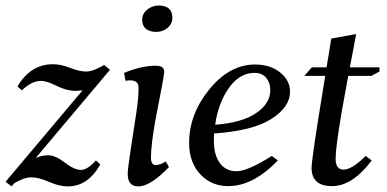

<svg xmlns="http://www.w3.org/2000/svg" viewBox="-21 -663 1397 693"><path d="M325.2 -84 340.8 -69.8Q296.9 10.3 222.2 9.8Q193.4 9.8 155.3 -6.8Q117.2 -23.4 91.8 -22.9Q66.4 -22.9 30.8 -2L21 9.8L-1 -6.8L276.9 -336.9Q258.8 -335 252 -335Q219.7 -335 183.6 -353Q147.5 -371.1 127.9 -371.1Q92.8 -371.1 58.1 -336.9L42 -351.1Q89.8 -431.2 169.9 -431.2Q198.7 -431.2 232.4 -418Q266.1 -404.8 290 -404.8Q314 -404.8 352.1 -426.8L354 -429.2L376 -411.1L107.9 -92.8Q128.9 -102.5 153.8 -102.5Q178.7 -102.5 212.9 -76.2Q247.1 -49.8 271 -49.8Q294.9 -49.8 325.2 -84Z M478 9.8Q439.9 9.8 439.9 -36.1Q440.4 -56.2 451.2 -126.5Q461.9 -196.8 470.7 -253.4Q479.5 -310.1 479 -347.2Q479 -373 447.8 -373Q439.9 -373 432.1 -371.1L426.8 -399.9Q489.7 -425.8 541 -425.8Q571.8 -425.8 571.8 -403.8Q571.8 -391.1 540 -230Q523.9 -139.2 523.9 -94.2Q523.9 -67.4 540.5 -67.4Q557.1 -67.4 577.1 -80.1L588.9 -60.1Q522 9.8 478 9.8ZM552.2 -643.1Q601.1 -642.6 601.1 -598.6Q601.1 -577.1 584 -562.5Q566.9 -547.9 543 -547.9Q519 -547.9 505.4 -559.1Q492.2 -570.3 492.2 -591.8Q492.2 -613.3 509.8 -627.9Q528.3 -643.1 552.2 -643.1Z M897.9 -399.9Q832 -399.9 788.6 -318.8Q762.7 -268.1 755.9 -212.9Q851.1 -219.7 902.8 -254.4Q954.6 -289.1 954.6 -337.9Q954.6 -363.8 940.2 -381.8Q925.8 -399.9 897.9 -399.9ZM1025.9 -332Q1025.9 -276.9 958.7 -233.9Q891.6 -190.9 752 -181.2Q751 -172.4 751 -153.8Q751 -104 772.5 -74.5Q793.9 -44.9 833 -44.9Q872.1 -44.9 960 -100.1L981.9 -84Q893.1 8.8 802.7 8.8Q741.7 8.8 701.7 -34.2Q661.6 -77.1 661.6 -147Q661.6 -251 734.6 -340.6Q807.6 -430.2 899.9 -430.2Q954.1 -430.2 990 -401.6Q1025.9 -373 1025.9 -332Z M1218.8 -50.8Q1249.5 -50.8 1298.8 -100.1L1320.8 -84Q1251 8.8 1177.5 8.8Q1104 8.8 1103.5 -57.1Q1103.5 -79.1 1126.5 -226.1L1152.8 -389.2H1077.6L1104.5 -419.9H1157.7L1174.8 -523.9L1264.6 -540Q1263.7 -537.1 1260.7 -520Q1257.8 -502.9 1252.2 -474.4Q1246.6 -445.8 1241.7 -419.9H1348.6V-404.8L1319.8 -389.2H1235.8L1211.4 -253.9Q1190.4 -129.9 1190.4 -90.3Q1190.4 -50.8 1218.8 -50.8Z"/></svg>

Font: Unna-Italic
Style: Italic
Weight: 400
Italic angle: -8°
Designer: Jorge de Buen U.
Foundry: Omnibus-Type
Version: Version 2.006;PS 002.006;hotconv 1.0.70;makeotf.lib2.5.58329